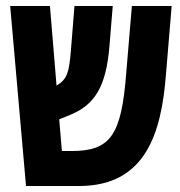

<svg xmlns="http://www.w3.org/2000/svg" viewBox="-20 -622 603 642"><path d="M67 0H244C469 0 520 -180 535 -374L554 -602H421L402 -377C386 -170 350 -117 219 -117H187L178 -223L215 -238C298 -272 335 -334 346 -468L357 -602H229L217 -452C211 -383 206 -357 169 -336L147 -602H14Z"/></svg>

Font: Noto Sans Hebrew ExtraCondensed
Style: Bold
Weight: 700
Width: 2
Designer: Monotype Design Team
Foundry: Monotype Imaging Inc.
Version: Version 2.004